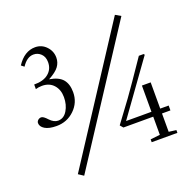

<svg xmlns="http://www.w3.org/2000/svg" viewBox="-129 -834 1032 1014"><g transform="rotate(-20 386.5 -327.5)"><path d="M175.8 44.4 147 25.4 618.7 -698.7 648.9 -681.2ZM129.4 -252Q86.9 -252 64.2 -265.9Q41.5 -279.8 41.5 -299.8Q41.5 -309.1 49.3 -316.2Q57.1 -323.2 67.4 -323.2Q79.6 -323.2 100.6 -299.8Q123 -275.9 146.5 -275.9Q178.7 -275.9 198 -307.9Q217.3 -339.8 217.3 -382.3Q217.3 -424.3 193.4 -451.2Q169.4 -478 128.4 -478Q108.4 -478 92.3 -472.7V-498.5Q144.5 -498 173.1 -521.7Q201.7 -545.4 201.7 -584.5Q201.7 -614.7 184.1 -631.8Q166.5 -648.9 142.6 -648.9Q105.5 -648.9 76.7 -604.5L60.5 -617.2Q103 -682.1 163.6 -682.1Q200.2 -682.1 225.6 -655.5Q251 -628.9 251 -592.8Q251 -564.9 234.6 -542.7Q218.3 -520.5 175.8 -497.6Q228.5 -488.8 250.2 -462.4Q272 -436 272 -390.6Q272 -332.5 230.2 -292.2Q188.5 -252 129.4 -252ZM571.3 0V-16.1L625 -22V-124H457.5L442.9 -141.1L531.7 -261.2Q568.8 -312.5 663.6 -452.1H690.4L694.8 -446.8L482.4 -151.4H625V-298.8H674.3V-151.4H721.7V-124H674.3V-21L715.8 -15.6V0Z"/></g></svg>

Font: Elstob Light
Style: Regular
Weight: 300
Designer: Peter S. Baker
Version: Version 1.015